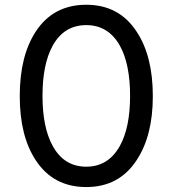

<svg xmlns="http://www.w3.org/2000/svg" viewBox="-20 -754 713 792"><path d="M335.9 -650.4Q426.8 -650.4 474.6 -565.4Q516.6 -489.3 516.6 -358.4Q516.6 -228.5 474.6 -152.3Q426.8 -66.4 335.9 -66.4Q244.1 -66.4 197.3 -152.3Q155.3 -228.5 155.3 -358.4Q155.3 -489.3 197.3 -565.4Q244.1 -650.4 335.9 -650.4ZM335.9 -734.4Q199.2 -734.4 127 -623Q61.5 -522.5 61.5 -357.4Q61.5 -193.4 127 -93.8Q199.2 17.6 335.9 17.6Q471.7 17.6 543.9 -93.8Q610.4 -194.3 610.4 -357.4Q610.4 -522.5 543.9 -623Q471.7 -734.4 335.9 -734.4Z"/></svg>

Font: Gungsuh
Style: Regular
Weight: 400
Version: Version 2.21